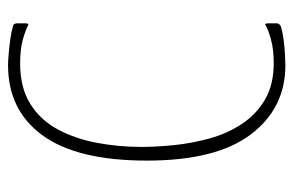

<svg xmlns="http://www.w3.org/2000/svg" viewBox="-146 -574 729 477"><g transform="rotate(-90 218.5 -335.5)"><path d="M399 -12Q399 -6 391 -2Q378 2 359 4.5Q340 7 322.5 8Q305 9 295 9Q188 9 123 -77Q58 -163 58 -335Q58 -508 120.5 -594Q183 -680 295 -680Q305 -680 322.5 -678.5Q340 -677 359 -674.5Q378 -672 391 -668Q396 -667 397.5 -664Q399 -661 399 -658V-636Q399 -628 394 -630Q384 -636 359.5 -643Q335 -650 300 -650Q239 -650 198.5 -624.5Q158 -599 135 -555.5Q112 -512 102 -458.5Q92 -405 92 -349Q92 -312 96.5 -267.5Q101 -223 113 -179.5Q125 -136 148.5 -100Q172 -64 209 -42Q246 -20 300 -20Q335 -20 359.5 -27Q384 -34 394 -40Q397 -42 398 -40Q399 -38 399 -34Z"/></g></svg>

Font: Glory Thin
Style: Regular
Weight: 100
Designer: Robert Leuschke
Foundry: Robert Leuschke
Version: Version 1.011